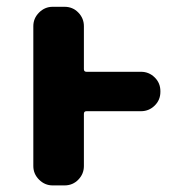

<svg xmlns="http://www.w3.org/2000/svg" viewBox="-20 -569 540 571"><path d="M136.7 -17.6Q113.3 -17.6 96.2 -34.7Q79.1 -51.8 79.1 -75.2V-491.2Q79.1 -514.6 96.2 -531.7Q113.3 -548.8 136.7 -548.8H171.9Q196.3 -548.8 212.9 -531.7Q229.5 -514.6 229.5 -491.2V-363.3Q229.5 -355.5 237.3 -355.5H399.4Q422.9 -355.5 439.9 -338.9Q457 -322.3 457 -297.9V-295.9Q457 -271.5 439.9 -254.9Q422.9 -238.3 399.4 -238.3H237.3Q229.5 -238.3 229.5 -230.5V-75.2Q229.5 -51.8 212.9 -34.7Q196.3 -17.6 171.9 -17.6Z"/></svg>

Font: Rounded Mgen+ 2m bold
Style: Bold
Weight: 700
Designer: [Source Han Sans]
Ryoko NISHIZUKA  (kana & ideographs); Paul D. Hunt (Latin, Greek & Cyrillic); Wenlong ZHANG  (bopomofo
Version: Version 1.059.20150602